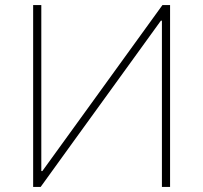

<svg xmlns="http://www.w3.org/2000/svg" viewBox="-20 -733 797 753"><path d="M110 0Q110 -61 110 -117Q110 -173 110 -238V-475Q110 -540.5 110 -596.5Q110 -652.5 110 -713H142Q142 -652.5 142 -596.5Q142 -540.5 142 -475V-62H146L332 -319Q400 -413 471.2 -511.5Q542.5 -610 617 -713H647Q647 -652.5 647 -596.5Q647 -540.5 647 -475V-238Q647 -173 647 -117Q647 -61 647 0H615Q615 -61 615 -117Q615 -173 615 -238V-652H611L425.5 -395.5Q341 -279 271.5 -182.8Q202 -86.5 139.5 0Z"/></svg>

Font: Commissioner Thin
Style: Regular
Weight: 100
Designer: Kostas Bartsokas
Foundry: Kostas Bartsokas
Version: Version 1.001;gftools[0.9.23]